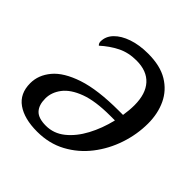

<svg xmlns="http://www.w3.org/2000/svg" viewBox="-189 -885 1055 1055"><g transform="rotate(45 338.5 -357.5)"><path d="M248 10Q148 10 90.5 -30.5Q33 -71 33 -152Q33 -215 78 -269Q123 -323 222 -356Q321 -389 485 -389H517Q524 -433 524 -471Q524 -559 481.5 -606Q439 -653 358 -653Q296 -653 247 -628.5Q198 -604 154 -564Q144 -573 144 -587Q144 -627 174 -658Q204 -689 256.5 -707Q309 -725 377 -725Q471 -725 530.5 -689Q590 -653 619 -591.5Q648 -530 648 -453Q648 -369 620.5 -286.5Q593 -204 541 -137Q489 -70 415 -30Q341 10 248 10ZM259 -47Q320 -47 369 -86.5Q418 -126 453 -191.5Q488 -257 507 -336H470Q356 -336 286 -310Q216 -284 183.5 -241.5Q151 -199 151 -151Q151 -100 176 -73.5Q201 -47 259 -47Z"/></g></svg>

Font: Noto Serif Medium
Style: Italic
Weight: 500
Italic angle: -12°
Designer: Monotype Design Team
Foundry: Monotype Imaging Inc.
Version: Version 2.014; ttfautohint (v1.8.4.7-5d5b)